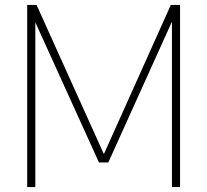

<svg xmlns="http://www.w3.org/2000/svg" viewBox="-20 -760 842 780"><path d="M674 -740H711.5V0H678.5V-672L420 -100H382L123.5 -669.5V0H90.5V-740H128.5L402 -134Z"/></svg>

Font: Encode Sans Semi Condensed Thin
Style: Regular
Weight: 250
Width: 4
Designer: Multiple Designers
Foundry: Impallari Type
Version: Version 2.000